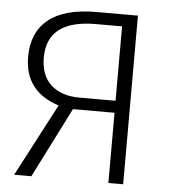

<svg xmlns="http://www.w3.org/2000/svg" viewBox="-50 -731 691 777"><g transform="rotate(5 295.0 -342.5)"><path d="M418.9 -334V-636.2H311Q115.2 -635.7 114.3 -484.4Q114.3 -410.2 156.2 -372.1Q199.2 -334 272 -334ZM479 -685.1V0H418.9V-285.2H250L106 0H36.1L190.9 -294.9Q50.8 -339.8 50.8 -481Q50.8 -579.1 115.2 -631.8Q179.7 -684.6 308.1 -685.1Z"/></g></svg>

Font: FiraSans-Light
Style: Regular
Weight: 300
Designer: Carrois Corporate & Edenspiekermann AG
Foundry: Carrois Corporate GbR & Edenspiekermann AG
Version: Version 3.106;PS 003.106;hotconv 1.0.70;makeotf.lib2.5.58329